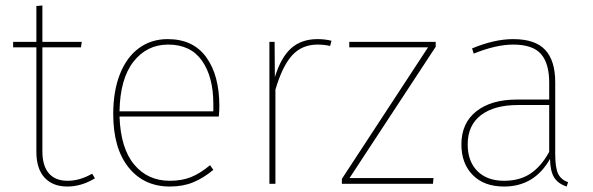

<svg xmlns="http://www.w3.org/2000/svg" viewBox="-20 -672 2168 702"><path d="M327 -20Q278 10 226 10Q173 10 143 -22.5Q113 -55 113 -117V-499H28V-519H113V-650L135 -652V-519H279L276 -499H135V-118Q135 -66 158.5 -38.5Q182 -11 227 -11Q272 -11 317 -37Z M780 -246H417Q421 -130 470.5 -70.5Q520 -11 601 -11Q645 -11 678.5 -24.5Q712 -38 748 -68L760 -51Q724 -21 686.5 -5.5Q649 10 601 10Q506 10 450 -60Q394 -130 394 -255Q394 -339 418.5 -401Q443 -463 488 -496Q533 -529 593 -529Q686 -529 734 -463Q782 -397 782 -284Q782 -268 780 -246ZM760 -292Q760 -391 718.5 -450Q677 -509 595 -509Q517 -509 468 -446.5Q419 -384 417 -265H760Z M1192 -523 1187 -504Q1165 -509 1141 -509Q1084 -509 1048 -469.5Q1012 -430 987 -344V0H965V-519H984L985 -390Q1007 -462 1044.5 -495.5Q1082 -529 1141 -529Q1168 -529 1192 -523Z M1573 -501 1258 -21H1565L1563 0H1230V-18L1545 -499H1257V-519H1573Z M2057 -6 2052 10Q2021 0 2006.5 -22.5Q1992 -45 1991 -91Q1934 10 1823 10Q1750 10 1708.5 -32Q1667 -74 1667 -144Q1667 -222 1721.5 -265Q1776 -308 1870 -308H1988V-370Q1988 -440 1958 -474.5Q1928 -509 1856 -509Q1794 -509 1712 -476L1706 -495Q1788 -529 1856 -529Q1937 -529 1973.5 -489.5Q2010 -450 2010 -372V-110Q2010 -59 2020.5 -37Q2031 -15 2057 -6ZM1988 -117V-288H1874Q1787 -288 1738.5 -251Q1690 -214 1690 -144Q1690 -82 1725.5 -46.5Q1761 -11 1823 -11Q1881 -11 1920.5 -38Q1960 -65 1988 -117Z"/></svg>

Font: Fira Sans Thin
Style: Regular
Weight: 100
Designer: bBox Type GmbH & Carrois Corporate GbR & Edenspiekermann AG
Foundry: bBox Type GmbH & Carrois Corporate GbR & Edenspiekermann AG
Version: Version 4.301